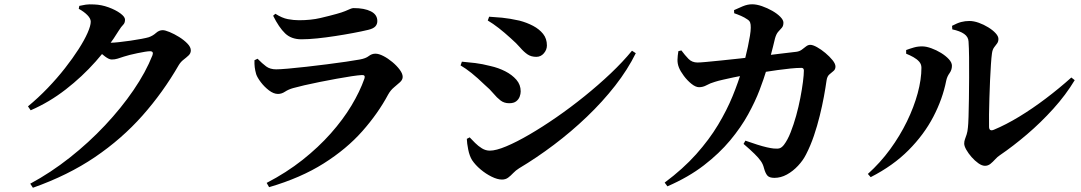

<svg xmlns="http://www.w3.org/2000/svg" viewBox="-20 -814 5040 895"><path d="M110.4 -318.2Q158.6 -358 202.5 -403.7Q246.4 -449.5 282.8 -496Q319.3 -542.6 346.3 -584.8Q373.4 -627 388.2 -660.6Q403 -694.2 403 -713.1Q403 -727.6 387.1 -743.8Q371.1 -760 347.1 -772.9L349.7 -786.6Q364.1 -790 379.7 -792.3Q395.3 -794.6 419.6 -793.2Q453.3 -791.9 486.2 -779.8Q519.1 -767.8 541 -751.7Q562.8 -735.6 562.8 -722.5Q562.8 -706.9 554.2 -698.6Q545.5 -690.2 533.1 -670.5Q489.2 -598.5 426.1 -527.5Q363.1 -456.5 286.4 -397Q209.8 -337.5 123 -299.9ZM121 42.3Q216.6 -9.2 305.2 -79.2Q393.9 -149.2 469.5 -229.7Q545.2 -310.2 602.4 -393.9Q659.6 -477.6 690.6 -556.1Q697.7 -575.2 679.2 -575.2Q671.2 -575.2 655.6 -572.7Q640 -570.2 621 -566.2Q602 -562.2 584.9 -558Q567.8 -553.8 557.2 -550.1Q541.2 -544.9 528.4 -540.7Q515.6 -536.6 500.7 -536.6Q488.3 -536.6 469.6 -550.7Q451 -564.9 430.3 -582.3L448.7 -618.3Q465.2 -616.3 475.6 -615.6Q486 -614.8 496.4 -614.8Q509.1 -614.8 534.3 -617.5Q559.5 -620.2 587.8 -624.3Q616.2 -628.4 639.8 -632.9Q663.5 -637.4 673.5 -640.5Q692.6 -647.2 707.1 -660.3Q721.6 -673.4 738.5 -673.4Q749.4 -673.4 770.9 -664.5Q792.4 -655.6 815.1 -641.5Q837.7 -627.4 853.6 -610.9Q869.5 -594.5 869.5 -579.2Q869.5 -565.4 859 -555.5Q848.4 -545.6 835.5 -535.7Q822.6 -525.8 813.4 -510.8Q740.1 -383.5 644 -275.1Q547.9 -166.7 422.4 -81.5Q296.8 3.6 133.4 61.2Z M1166.2 -533.2 1180.6 -540.2Q1202.7 -517.7 1220.8 -504.3Q1238.9 -490.8 1267.4 -490.8Q1285.1 -490.8 1323 -494.1Q1360.9 -497.4 1408.5 -502.8Q1456 -508.2 1504.2 -514.3Q1552.4 -520.4 1593.3 -526.4Q1634.1 -532.4 1657 -536.6Q1684.8 -541.5 1699 -552.7Q1713.2 -563.8 1730.1 -563.8Q1745.9 -563.8 1767.3 -552.8Q1788.7 -541.8 1809.1 -524.7Q1829.5 -507.7 1843.3 -489.1Q1857.1 -470.6 1857.1 -455.6Q1857.1 -442.5 1844.9 -431.1Q1832.6 -419.7 1816.6 -406.7Q1800.6 -393.6 1789.1 -372.9Q1742.4 -285.5 1669.2 -202.7Q1596 -119.8 1489.1 -52.3Q1382.2 15.3 1234.4 58.5L1223 38.6Q1315.4 -9.4 1390 -68.4Q1464.6 -127.5 1521.8 -192Q1579 -256.5 1618.2 -321.7Q1657.4 -387 1678.7 -447.5Q1684.5 -465 1667.4 -464.2Q1651.1 -463.4 1619.7 -458.8Q1588.4 -454.1 1549.5 -447Q1510.7 -439.9 1471.5 -432.1Q1432.4 -424.3 1399 -416.6Q1365.7 -408.9 1346.9 -403.5Q1324.6 -397.3 1308.7 -386.7Q1292.8 -376.1 1276 -376.1Q1255.6 -376.1 1233.8 -392.7Q1212 -409.4 1195.7 -431Q1179.5 -452.6 1174.2 -468Q1169.2 -485.6 1167.4 -500.6Q1165.6 -515.5 1166.2 -533.2ZM1696.1 -674.8Q1666.2 -667.6 1626.5 -660.2Q1586.8 -652.7 1543.1 -646Q1499.4 -639.2 1458.4 -635Q1417.5 -630.8 1385 -630.8Q1337.8 -630.8 1309 -658.5Q1280.2 -686.2 1253.2 -740.7L1263.7 -749.8Q1294.6 -730 1321.7 -724.8Q1348.9 -719.7 1373.6 -719.7Q1429.8 -719.7 1473.7 -730.1Q1517.6 -740.4 1548.9 -749.2Q1574.3 -756.2 1589.1 -762.3Q1603.9 -768.4 1612.6 -772.4Q1621.3 -776.3 1628.2 -776.3Q1678.7 -776.3 1708.8 -761.1Q1738.9 -745.9 1738.9 -715.9Q1738.9 -701 1729.5 -690.8Q1720.1 -680.5 1696.1 -674.8Z M2253.7 -718.4 2260.1 -736.1Q2284.7 -734.9 2320.4 -731.5Q2356 -728 2401.3 -717.9Q2436 -708.8 2465 -693.5Q2493.9 -678.2 2511.6 -656.1Q2529.4 -633.9 2529.4 -602.2Q2529.4 -582 2515.2 -565.5Q2501.1 -549 2479.9 -549Q2456 -549 2439 -560.5Q2422.1 -572 2404.8 -592.1Q2387.6 -612.2 2360.6 -635.8Q2331.5 -662.4 2304.8 -683.2Q2278.1 -704 2253.7 -718.4ZM2926 -577.6 2943.7 -566Q2906 -489.5 2847.6 -414.7Q2789.2 -339.9 2716 -269.9Q2642.9 -199.9 2562 -139Q2481.2 -78.1 2399.7 -29.5Q2383.9 -19.6 2372.3 -7.3Q2360.7 5.1 2348.8 14Q2336.9 23 2319.8 23Q2298.8 23 2271.7 9.6Q2244.6 -3.7 2220.2 -24.3Q2195.8 -44.9 2180.7 -67.4Q2168.6 -86.9 2162.6 -116.7Q2156.6 -146.5 2156.1 -166.7L2169.4 -173.7Q2180 -162.3 2194.7 -147.7Q2209.3 -133 2226.6 -122.4Q2243.9 -111.8 2263.3 -111.8Q2292.1 -111.8 2340 -131.9Q2387.9 -151.9 2447.9 -186.9Q2507.9 -221.8 2573.7 -267.3Q2639.6 -312.9 2704.5 -365.2Q2769.4 -417.6 2826.6 -471.7Q2883.7 -525.9 2926 -577.6ZM2126.9 -509.1 2133.1 -526.5Q2163.9 -524 2195.4 -520.1Q2227 -516.3 2266.8 -506.1Q2303.1 -498 2335 -481.8Q2366.8 -465.5 2387 -442.4Q2407.2 -419.2 2407.2 -388.1Q2407.2 -376.3 2402.4 -363.4Q2397.5 -350.5 2386.1 -341.7Q2374.7 -332.8 2353.6 -332.8Q2329.9 -332.8 2313.1 -345.8Q2296.3 -358.7 2280 -378.3Q2263.8 -398 2239.7 -418.4Q2205.7 -451.3 2178 -473.5Q2150.2 -495.7 2126.9 -509.1Z M3401.7 -766.8Q3419.6 -775.4 3442.5 -784.8Q3465.5 -794.2 3486.2 -794Q3507 -794 3532.2 -785.2Q3557.4 -776.4 3580.2 -763.4Q3602.9 -750.4 3617.4 -735.6Q3631.9 -720.8 3631.9 -708.4Q3631.9 -692.8 3624.3 -684.4Q3616.8 -676 3607.7 -666Q3598.7 -656.1 3592.7 -635.1Q3589 -619.3 3583.3 -596.4Q3577.5 -573.5 3570.1 -545.6Q3562.6 -517.8 3552.5 -486.2Q3540.9 -447.8 3520.8 -394.5Q3500.6 -341.3 3467.4 -280.9Q3434.2 -220.5 3383.6 -159.6Q3332.9 -98.7 3261.2 -43.4Q3189.4 11.9 3091.2 54.6L3078.3 37.2Q3164.6 -27.1 3225.3 -95.2Q3286 -163.4 3327.1 -231.8Q3368.2 -300.2 3395.1 -366.1Q3422 -431.9 3439.4 -491.6Q3446.6 -513.8 3453.4 -541.3Q3460.2 -568.8 3466.2 -596.2Q3472.1 -623.7 3475.9 -647.3Q3479.6 -670.9 3479.6 -684.6Q3479.9 -700.8 3476.7 -709.2Q3473.6 -717.6 3463.5 -723.8Q3450.5 -732.9 3434.4 -739.9Q3418.3 -746.9 3402.4 -752.3ZM3446 -143.2 3454.6 -158.3Q3484.3 -147.9 3509.8 -139.8Q3535.3 -131.7 3554.8 -127.3Q3574.2 -122.9 3586.1 -121.8Q3605.4 -119.7 3615.2 -123.2Q3624.9 -126.8 3634.5 -139.1Q3651.6 -161.6 3665.6 -197.4Q3679.7 -233.2 3691.3 -274.8Q3702.8 -316.4 3710.7 -357.4Q3718.6 -398.4 3722.9 -432.2Q3727.2 -466.1 3727.2 -485.1Q3727.2 -497.6 3715.9 -497.6Q3694.6 -497.6 3665.5 -494.7Q3636.5 -491.9 3604.9 -487.4Q3573.3 -482.9 3542.4 -478.1Q3511.6 -473.4 3485.5 -468.9Q3468.5 -466.4 3445.3 -462.4Q3422.1 -458.3 3397.5 -452.9Q3372.8 -447.5 3350.4 -442.5Q3328 -437.5 3312.7 -432.6Q3290.4 -426.1 3273.7 -416.8Q3256.9 -407.5 3238.6 -407.5Q3222.9 -407.5 3203.3 -423.1Q3183.7 -438.8 3167.6 -460.5Q3151.5 -482.2 3144.8 -499.2Q3137.6 -517.3 3138.1 -535.5Q3138.6 -553.7 3142.2 -575.5L3156.2 -579Q3172.9 -556.4 3189.4 -539.5Q3205.9 -522.6 3231.5 -522.6Q3243.1 -522.6 3272.3 -525.3Q3301.5 -528.1 3342.7 -532.2Q3383.9 -536.2 3431.3 -541.6Q3478.7 -547 3526.5 -552.6Q3574.3 -558.3 3617.8 -563.8Q3661.3 -569.3 3693 -572.7Q3707 -574.7 3717.3 -582.3Q3727.6 -589.8 3737.1 -597.4Q3746.6 -605 3757.2 -605Q3769.1 -605 3788.5 -594.2Q3807.9 -583.5 3827.5 -567Q3847.1 -550.6 3860.8 -533.6Q3874.5 -516.5 3874.5 -504Q3874.5 -490.6 3865.5 -483.3Q3856.5 -476 3846.1 -467Q3835.7 -458 3833 -439.2Q3828.4 -406.2 3820.6 -363.7Q3812.8 -321.2 3801.2 -274.3Q3789.7 -227.4 3774 -181.1Q3758.3 -134.9 3737.5 -94.4Q3723.6 -66.5 3699.9 -41.2Q3676.3 -15.9 3648 -0.4Q3619.7 15.1 3589.9 15.1Q3566.6 15.1 3557.2 4.5Q3547.8 -6.1 3541.1 -30.8Q3536.9 -48.4 3526.6 -63.2Q3516.4 -78 3497.2 -96.8Q3478.1 -115.7 3446 -143.2Z M4417.9 -693.6Q4442.2 -706.6 4460.4 -711.4Q4478.6 -716.2 4498.8 -716.2Q4519.1 -716.2 4542.4 -707.9Q4565.7 -699.6 4586.7 -686.6Q4607.8 -673.7 4620.9 -659.3Q4634.1 -645 4634.1 -632.6Q4634.1 -619.7 4627.8 -611.4Q4621.4 -603.1 4613.9 -593Q4606.3 -582.8 4603.9 -564.4Q4601.4 -547.3 4599.2 -513.9Q4597 -480.5 4595.1 -439.9Q4593.2 -399.2 4592.1 -357.4Q4591 -315.7 4590.3 -280.6Q4589.7 -245.4 4590.4 -223.9Q4590.4 -199.9 4612.9 -209.2Q4668.5 -232.3 4730.6 -269.9Q4792.6 -307.5 4855 -354.8Q4917.4 -402 4974 -452.7L4989.7 -440.3Q4948.2 -371.4 4890.1 -307.1Q4832 -242.8 4767.5 -187.8Q4703 -132.7 4640.7 -90.3Q4629.4 -82.9 4618.9 -71.2Q4608.3 -59.5 4597 -50.3Q4585.6 -41.1 4571.5 -41.1Q4557.4 -41.1 4540.7 -52.9Q4523.9 -64.8 4509 -81.8Q4494.1 -98.8 4484.3 -116.1Q4474.6 -133.4 4474.6 -144.5Q4474.6 -155.7 4478.2 -165.2Q4481.8 -174.7 4486 -187.5Q4490.2 -200.3 4491.9 -219.5Q4493.7 -233.9 4494.8 -269.9Q4495.9 -305.8 4496.6 -353.7Q4497.2 -401.5 4497.5 -451.9Q4497.8 -502.2 4497.3 -546.9Q4496.8 -591.6 4494.8 -620.6Q4493.8 -642.2 4474.3 -655.9Q4454.8 -669.6 4419.1 -677.1ZM4204 -563.7V-580.8Q4221.1 -587.2 4240.2 -592.7Q4259.3 -598.2 4281.1 -597.7Q4298.2 -597.4 4321.3 -589.1Q4344.5 -580.8 4366.6 -567.3Q4388.6 -553.7 4403 -538.1Q4417.4 -522.5 4417.4 -507.4Q4417.4 -488.3 4406.1 -472.7Q4394.7 -457.1 4390.7 -437.6Q4374 -352.9 4330.8 -270Q4287.7 -187.1 4215.7 -114.5Q4143.7 -41.8 4038.7 11.8L4025.5 -3.2Q4082.9 -54.7 4129 -117.7Q4175 -180.7 4207.7 -247.9Q4240.4 -315.1 4257.8 -379.5Q4275.2 -443.9 4275.2 -498.3Q4275.2 -514.8 4264.6 -526.7Q4254 -538.6 4237.7 -547.7Q4221.3 -556.8 4204 -563.7Z"/></svg>

Font: Noto Serif TC
Style: Regular
Weight: 200
Designer: Ryoko NISHIZUKA 西塚涼子 (kana & ideographs); Frank Grießhammer (Latin, Greek & Cyrillic); Wenlong ZHANG 张文龙 (bopomofo); San
Foundry: Adobe
Version: Version 2.001;hotconv 1.1.0;makeotfexe 2.6.0